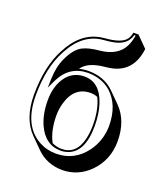

<svg xmlns="http://www.w3.org/2000/svg" viewBox="-140 -794 828 959"><g transform="rotate(20 273.5 -314.5)"><path d="M42 -237.8Q42.5 -389.2 95.2 -486.8Q153.3 -601.1 254.4 -620.1Q265.1 -622.1 274.9 -623Q365.7 -629.4 389.6 -663.6Q399.4 -678.2 402.8 -698.2H430.2L486.3 -641.6Q471.7 -521 369.1 -495.6Q350.6 -491.2 330.6 -489.3Q249 -481.9 216.8 -445.3Q212.4 -439.9 209 -435.5Q232.9 -441.9 259.8 -441.9Q342.8 -441.4 395 -390.1L451.7 -333.5Q514.2 -269.5 514.6 -161.6Q514.6 -61 446.3 7.8Q385.3 67.9 301.8 68.4Q220.7 67.4 166 13.7L109.4 -43Q42.5 -110.8 42 -237.8ZM305.7 -342.3Q219.2 -342.3 191.4 -243.2Q182.6 -210.9 182.6 -178.2Q183.1 -95.2 212.9 -41.5Q236.8 -30.3 263.2 -29.8Q340.3 -29.8 362.8 -120.1Q370.6 -152.8 371.1 -193.8Q370.6 -280.3 342.8 -335Q325.7 -342.3 305.7 -342.3ZM249 -409.2Q330.6 -409.2 363.8 -310.5Q380.9 -259.8 380.9 -193.8Q380.9 -53.7 298.8 -25.9Q281.2 -20 263.2 -20Q179.7 -20 140.1 -108.4Q116.2 -162.6 116.2 -234.9Q116.2 -316.4 157.2 -366.7Q192.4 -408.7 249 -409.2ZM51.8 -237.8Q51.8 -78.1 154.3 -21Q196.3 2 245.1 2Q342.3 2 402.3 -78.6Q447.3 -140.6 448.2 -217.8Q448.2 -329.6 381.3 -389.6Q332.5 -431.6 259.8 -432.1Q160.2 -431.2 115.2 -336.9L94.7 -293.9L96.2 -341.3Q98.1 -407.2 120.1 -453.1Q147.9 -514.2 186 -534.7Q218.3 -551.3 272.9 -556.2Q370.6 -565.4 402.3 -633.3Q413.1 -657.2 418.5 -688H411.1Q397.9 -635.7 333 -620.6Q309.1 -615.2 275.9 -612.8Q169.4 -604.5 107.4 -488.8Q105.5 -484.9 104 -482.4Q51.8 -385.3 51.8 -237.8Z"/></g></svg>

Font: Linux Biolinum Shadow O
Style: Bold
Weight: 700
Designer: Philipp H. Poll
Foundry: Philipp H. Poll
Version: Version 0.9.2